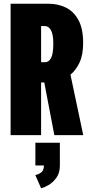

<svg xmlns="http://www.w3.org/2000/svg" viewBox="-20 -720 490 1023"><path d="M36.5 0V-700H240.5Q288 -700 329.8 -680.2Q371.5 -660.5 397.2 -614.5Q423 -568.5 423 -491Q423 -427 403.5 -386.2Q384 -345.5 355.5 -322L423.5 0H269.5L216 -280.5H199V0ZM199 -388.5H221Q239.5 -388.5 251.8 -410.2Q264 -432 264 -489Q264 -537 251.5 -559Q239 -581 220.5 -581H199ZM168.5 161.5V40.5H299V161.5Q299 201 280.8 226.5Q262.5 252 239 265.8Q215.5 279.5 199 283L168 212.5Q185.5 209.5 199.8 198.5Q214 187.5 214 161.5Z"/></svg>

Font: Trispace Condensed
Style: Bold
Weight: 700
Width: 3
Designer: Tyler Finck
Foundry: Etcetera Type Company
Version: Version 1.210; ttfautohint (v1.8.3)